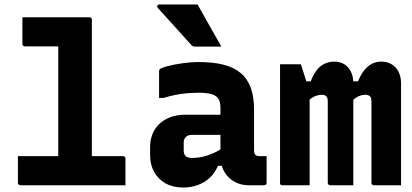

<svg xmlns="http://www.w3.org/2000/svg" viewBox="-20 -827 1840 857"><path d="M60 -130H528Q533 -130 535 -128.5Q537 -127 538.5 -125Q540 -123 540 -119Q540 -99 540 -79.5Q540 -60 540 -40.5Q540 -21 540 0H71Q68 0 65.5 -1.5Q63 -3 61.5 -5Q60 -7 60 -11Q60 -32 60 -51.5Q60 -71 60 -90.5Q60 -110 60 -130ZM80 -750Q131 -750 180 -750Q229 -750 279 -750Q329 -750 379 -750Q383 -750 385 -748.5Q387 -747 388.5 -745Q390 -743 390 -739Q390 -655 390 -570.5Q390 -486 390 -402Q390 -318 390 -233.5Q390 -149 390 -65H226L240 -94Q240 -106 240 -118.5Q240 -131 240 -143Q240 -197 240 -256Q240 -315 240 -376Q240 -437 240 -498.5Q240 -560 240 -620H234Q198 -620 160.5 -620Q123 -620 91 -620Q88 -620 85.5 -621.5Q83 -623 81.5 -625.5Q80 -628 80 -631Q80 -661 80 -690.5Q80 -720 80 -750Z M1114 -337Q1114 -314 1114 -291.5Q1114 -269 1114 -246Q1114 -223 1114 -200Q1114 -177 1114 -155Q1114 -149 1115.5 -144Q1117 -139 1120 -136Q1123 -133 1127.5 -131.5Q1132 -130 1139 -130Q1142 -130 1144.5 -130Q1147 -130 1150 -130H1170Q1170 -100 1170 -70.5Q1170 -41 1170 -11Q1170 -6 1167 -3Q1164 0 1159 0Q1154 0 1131.5 0Q1109 0 1092 0Q1063 0 1040 -9.5Q1017 -19 999.5 -36.5Q982 -54 973 -78Q964 -102 964 -131Q964 -161 964 -191Q964 -221 964 -251Q964 -268 964 -283.5Q964 -299 964 -315Q964 -331 964 -347Q964 -372 954.5 -386.5Q945 -401 923.5 -407Q902 -413 867 -413Q839 -413 812.5 -410.5Q786 -408 761 -403Q736 -398 710 -390H690Q690 -419 690 -449.5Q690 -480 690 -508Q690 -512 691 -514.5Q692 -517 693 -518Q699 -524 727 -531.5Q755 -539 793 -544.5Q831 -550 867 -550Q932 -550 978.5 -538Q1025 -526 1055 -500.5Q1085 -475 1099.5 -434.5Q1114 -394 1114 -337ZM800 -155Q800 -139 808.5 -130.5Q817 -122 836 -122Q861 -122 885.5 -127.5Q910 -133 934 -144Q958 -155 982 -172V-87H953Q940 -56 917.5 -34.5Q895 -13 864 -1.5Q833 10 797 10Q752 10 719 -8.5Q686 -27 668 -59.5Q650 -92 650 -134V-171Q650 -203 661 -229.5Q672 -256 692.5 -275Q713 -294 742 -304.5Q771 -315 807 -315Q842 -315 875.5 -315Q909 -315 939 -315Q969 -315 995 -315Q1004 -315 1008.5 -297.5Q1013 -280 1014 -259Q1015 -238 1015 -225Q985 -225 955.5 -225Q926 -225 896 -225Q866 -225 836 -225Q827 -225 820.5 -222.5Q814 -220 809 -215Q805 -211 802.5 -205Q800 -199 800 -192ZM862 -807Q880 -775 897.5 -743.5Q915 -712 933 -681Q951 -650 968 -619Q940 -619 911 -619Q882 -619 850 -619Q844 -619 839.5 -621.5Q835 -624 833 -627Q804 -660 779.5 -686.5Q755 -713 732.5 -738.5Q710 -764 684 -792Q680 -797 682.5 -802Q685 -807 691 -807Q722 -807 749 -807Q776 -807 803.5 -807Q831 -807 862 -807Z M1770 0Q1750 0 1728.5 0Q1707 0 1687 0Q1667 0 1649 0Q1646 0 1643.5 -1.5Q1641 -3 1639.5 -5Q1638 -7 1638 -11Q1638 -47 1638 -83.5Q1638 -120 1638 -156Q1638 -192 1638 -228.5Q1638 -265 1638 -301.5Q1638 -338 1638 -374Q1638 -393 1630 -398.5Q1622 -404 1610 -404Q1601 -404 1590.5 -401Q1580 -398 1569 -391Q1558 -384 1546 -371L1523 -464H1578Q1589 -491 1603.5 -510.5Q1618 -530 1637.5 -541Q1657 -552 1682 -552Q1701 -552 1717 -545.5Q1733 -539 1745 -526.5Q1757 -514 1763.5 -496Q1770 -478 1770 -455Q1770 -410 1770 -365.5Q1770 -321 1770 -277Q1770 -233 1770 -188.5Q1770 -144 1770 -100Q1770 -75 1770 -50Q1770 -25 1770 0ZM1557 0Q1540 0 1521.5 0Q1503 0 1486 0Q1469 0 1454 0Q1451 0 1448.5 -1.5Q1446 -3 1444.5 -5Q1443 -7 1443 -11Q1443 -47 1443 -83.5Q1443 -120 1443 -156Q1443 -192 1443 -228.5Q1443 -265 1443 -301.5Q1443 -338 1443 -374Q1443 -387 1439.5 -393Q1436 -399 1430 -401.5Q1424 -404 1416 -404Q1407 -404 1395.5 -401Q1384 -398 1372.5 -390.5Q1361 -383 1348 -369L1319 -464H1367Q1378 -493 1392.5 -512.5Q1407 -532 1427.5 -542Q1448 -552 1473 -552Q1491 -552 1506.5 -545.5Q1522 -539 1533.5 -526Q1545 -513 1551 -495.5Q1557 -478 1557 -455Q1557 -426 1557 -385Q1557 -344 1557 -288.5Q1557 -233 1557 -161.5Q1557 -90 1557 0ZM1362 0Q1347 0 1331.5 0Q1316 0 1301.5 0Q1287 0 1271.5 0Q1256 0 1241 0Q1238 0 1236 -0.5Q1234 -1 1232.5 -2.5Q1231 -4 1230.5 -6Q1230 -8 1230 -11Q1230 -83 1230 -154.5Q1230 -226 1230 -297.5Q1230 -369 1230 -440Q1230 -465 1230 -490Q1230 -515 1230 -540Q1242 -540 1253.5 -540Q1265 -540 1276.5 -540Q1288 -540 1299.5 -540Q1311 -540 1323 -540Q1323 -540 1329 -521.5Q1335 -503 1342.5 -479Q1350 -455 1356 -436.5Q1362 -418 1362 -418Q1362 -349 1362 -279Q1362 -209 1362 -139.5Q1362 -70 1362 0Z"/></svg>

Font: Recursive Monospace ExtraBold
Style: Regular
Weight: 800
Version: Version 1.047